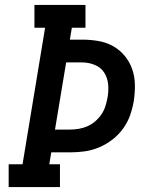

<svg xmlns="http://www.w3.org/2000/svg" viewBox="-20 -755 640 775"><path d="M15 0V-92H71L162 -643H119V-735H325V-643H270L262 -595H312Q345 -595 377 -589.5Q409 -584 436 -569Q463 -554 483 -530Q503 -506 513.5 -476Q524 -446 524.5 -413Q525 -380 520 -347Q515 -318 505 -289.5Q495 -261 476.5 -235.5Q458 -210 433 -191Q408 -172 379.5 -160Q351 -148 321.5 -144Q292 -140 263 -140H187L179 -92H222V0ZM263 -232Q280 -232 298 -235Q316 -238 333 -245.5Q350 -253 364.5 -265.5Q379 -278 389.5 -293.5Q400 -309 405.5 -326.5Q411 -344 414 -361Q419 -388 416.5 -414.5Q414 -441 400.5 -462Q387 -483 362.5 -493Q338 -503 312 -503H247L202 -232Z"/></svg>

Font: Iosevka Curly Slab SmBdExObl
Style: Regular
Weight: 600
Width: 7
Italic angle: -9°
Monospace: yes
Designer: Belleve Invis
Foundry: Belleve Invis
Version: Version 11.1.0; ttfautohint (v1.8.3)